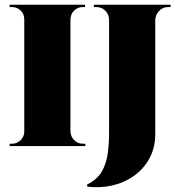

<svg xmlns="http://www.w3.org/2000/svg" viewBox="-20 -620 764 815"><path d="M279 -600V0H83V-600ZM86 -62V0H21V-10Q21 -10 26 -10Q31 -10 32 -10Q52 -10 67.5 -25Q83 -40 83 -62ZM277 -62H279Q280 -40 295 -25Q310 -10 331 -10Q331 -10 336 -10Q341 -10 342 -10V0H277ZM277 -538V-600H341V-590Q341 -590 336.5 -590Q332 -590 331 -590Q310 -590 295 -575.5Q280 -561 279 -538ZM86 -538H83Q83 -561 67.5 -575.5Q52 -590 32 -590Q31 -590 26 -590Q21 -590 21 -590V-600H86ZM639 -600V-51Q639 7 614.5 52Q590 97 548.5 126.5Q507 156 455.5 167.5Q404 179 350 172V163Q393 142 412.5 107.5Q432 73 437.5 30.5Q443 -12 443 -54V-600ZM446 -600V-535H443Q443 -558 427.5 -574Q412 -590 389 -590H379L378 -600ZM704 -600V-590H693Q671 -590 655.5 -574Q640 -558 639 -535H637V-600Z"/></svg>

Font: Cinzel Black
Style: Regular
Weight: 900
Designer: Natanael Gama
Version: Version 2.000